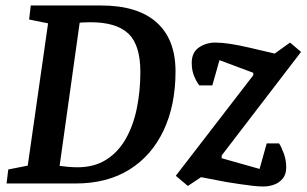

<svg xmlns="http://www.w3.org/2000/svg" viewBox="-20 -668 1116 699"><path d="M4 0 10 -51 81 -65 155 -583 86 -597 92 -648H348Q481 -648 550 -586.5Q619 -525 619 -408Q619 -285 575.5 -193Q532 -101 451 -50.5Q370 0 255 0ZM262 -59Q323 -59 366.5 -86.5Q410 -114 437.5 -162Q465 -210 478 -273Q491 -336 491 -406Q491 -504 447.5 -545.5Q404 -587 310 -587Q299 -587 286.5 -586.5Q274 -586 270 -585L197 -64Q212 -62 229.5 -60.5Q247 -59 262 -59ZM939 11Q922 11 900 8.5Q878 6 854.5 2.5Q831 -1 806 -5L712 -23L664 9L620 -28L902 -394V-403L779 -449L753 -357H706Q697 -367 687.5 -389Q678 -411 678 -439Q678 -477 704 -495Q730 -513 764 -513Q787 -513 817 -508.5Q847 -504 886 -495L980 -473L1036 -513L1076 -479L787 -102V-92L925 -53L951 -146H996Q1005 -132 1013.5 -108.5Q1022 -85 1022 -58Q1022 -33 1009 -17.5Q996 -2 977 4.5Q958 11 939 11Z"/></svg>

Font: Faustina Light SemiBold
Style: Italic
Weight: 600
Italic angle: -8°
Version: Version 1.200